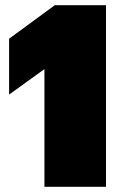

<svg xmlns="http://www.w3.org/2000/svg" viewBox="-20 -719 463 739"><path d="M151 -453 15 -355V-570L191 -699H388V0H151Z"/></svg>

Font: Prompt Black
Style: Regular
Weight: 900
Designer: Katatrad Team
Foundry: CadsonDemak
Version: Version 1.000